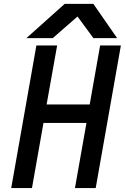

<svg xmlns="http://www.w3.org/2000/svg" viewBox="-20 -956 640 976"><path d="M165 -725H270.5L217 -425H436L489 -725H594.5L466.5 0H361L419.5 -331H201L142.5 0H37ZM309 -936.5H454.5L575.5 -762H455L374 -872L248 -762H114Z"/></svg>

Font: JuliaMono Medium
Style: Italic
Weight: 500
Italic angle: -9°
Monospace: yes
Designer: cormullion
Foundry: corm
Version: Version 0.054; ttfautohint (v1.8.4)